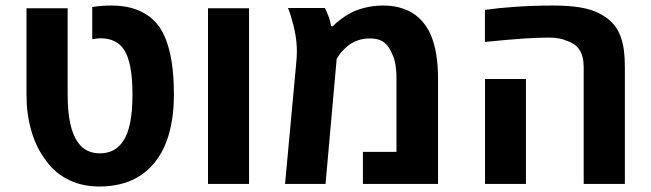

<svg xmlns="http://www.w3.org/2000/svg" viewBox="-20 -661 2341 690"><path d="M214.8 -21Q170.4 -45.9 140.1 -91.3Q109.4 -132.8 92.3 -191.9Q75.2 -251 75.2 -321.8V-631.3H223.1V-321.8Q223.1 -199.7 260.3 -148.9Q288.1 -109.9 338.9 -109.9Q395 -109.9 423.8 -155.8Q456.1 -205.1 456.1 -321.3Q456.1 -433.6 427.2 -480Q413.6 -502 391.8 -512.7Q370.1 -523.4 341.8 -523.4Q329.6 -523.4 311.5 -520V-635.7Q344.2 -641.1 380.4 -641.1Q460.4 -641.1 510.7 -605.5Q548.8 -580.6 570.8 -531.7Q605 -456.5 605 -321.8Q605 -226.6 579.6 -155.8Q545.9 -64.5 472.7 -22.9Q415.5 9.3 335.9 9.3Q268.6 9.3 214.8 -21Z M727.5 -631.3H875V0H727.5Z M1046.9 -476.6Q1046.9 -511.2 1039.6 -547.9Q1036.1 -565.9 1027.8 -594.2L1023.9 -607.9L1015.1 -632.3H1147.5Q1165 -598.6 1169.9 -566.9H1176.8Q1184.1 -576.2 1203.9 -591.1Q1223.6 -606 1241.7 -615.2Q1263.2 -626.5 1293.7 -633.8Q1324.2 -641.1 1357.4 -641.1Q1397.5 -641.1 1429.9 -629.6Q1462.4 -618.2 1485.4 -596.7Q1511.2 -573.2 1526.9 -538.6Q1554.2 -476.6 1554.2 -378.9V0H1284.2V-115.2H1404.8V-378.9Q1404.8 -439 1388.2 -469.2Q1378.9 -494.1 1360.4 -508.5Q1341.8 -522.9 1309.6 -522.9Q1264.6 -522.9 1231 -497.1Q1203.6 -474.6 1189.9 -449.2L1149.9 0H1004.4L1043.9 -426.8Q1046.9 -457 1046.9 -476.6Z M2016.1 -514.6Q1992.2 -525.9 1951.2 -525.9Q1911.6 -525.9 1858.4 -522.2Q1805.2 -518.6 1722.7 -510.3V-625.5Q1770.5 -632.3 1826.7 -636.2Q1896.5 -641.1 1965.3 -641.1Q2022.5 -641.1 2062.3 -634.8Q2102.1 -628.4 2130.9 -614.3Q2161.1 -599.1 2180.2 -579.3Q2199.2 -559.6 2210 -530.8Q2218.8 -505.9 2222.2 -480.2Q2225.6 -454.6 2225.6 -419.4V0H2077.6V-419.4Q2077.6 -459 2062.5 -481.9Q2047.4 -504.9 2016.1 -514.6ZM1723.1 -377H1870.1V0H1723.1Z"/></svg>

Font: Viking Open Sans
Style: Bold
Weight: 700
Foundry: Ascender Corporation
Version: Version 2.001